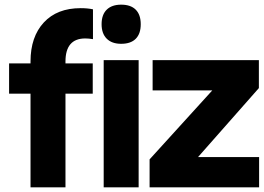

<svg xmlns="http://www.w3.org/2000/svg" viewBox="-20 -804 1134 824"><path d="M111 -402H19V-532H111V-540Q111 -646 168 -707.5Q225 -769 326 -769Q356 -769 379 -764V-636Q360 -639 346 -639Q261 -639 261 -540V-532H378V-402H261V0H111Z M425 -546H575V0H425ZM500 -784Q541 -784 562.5 -762.5Q584 -741 584 -700Q584 -659 562.5 -637.5Q541 -616 500 -616Q460 -616 438 -638Q416 -660 416 -700Q416 -741 438 -762.5Q460 -784 500 -784Z M622 -120 891 -416H635V-546H1091V-426L830 -130H1092V0H622Z"/></svg>

Font: BLUETTI 2.0
Style: Bold
Weight: 700
Designer: Stijn de Vries
Foundry: tokotype
Version: Version 2.005;October 31, 2023;FontCreator 14.0.0.2814 64-bi